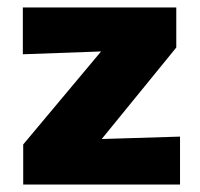

<svg xmlns="http://www.w3.org/2000/svg" viewBox="-20 -493 534 513"><path d="M42 -107 330 -451 374 -360 41 -348V-473H451V-366L169 -20L135 -118L461 -128V0H42Z"/></svg>

Font: Ysabeau SC Black
Style: Regular
Weight: 900
Designer: Christian Thalmann (Catharsis Fonts)
Version: Version 2.001;gftools[0.9.30]; featfreeze: smcp